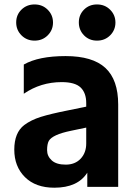

<svg xmlns="http://www.w3.org/2000/svg" viewBox="-20 -832 633 886"><path d="M91.8 -254.9Q123 -278.3 168 -292.5Q212.9 -306.6 292 -322.3L377.9 -339.8V-356.4Q377.9 -403.3 352.1 -428.2Q326.2 -453.1 264.6 -453.1Q168 -453.1 89.8 -399.4V-534.2Q158.2 -573.2 282.7 -573.2Q407.2 -573.2 466.3 -518.6Q525.4 -463.9 525.4 -349.6V30.3H382.8V-35.2Q338.9 34.2 230.5 34.2Q144.5 34.2 95.2 -14.6Q45.9 -63.5 45.9 -141.6Q45.9 -219.7 91.8 -254.9ZM79.1 -668.9Q54.7 -693.4 54.7 -728.5Q54.7 -763.7 79.1 -787.6Q103.5 -811.5 139.6 -811.5Q175.8 -811.5 200.2 -787.1Q224.6 -762.7 224.6 -728Q224.6 -693.4 200.2 -668.9Q175.8 -644.5 139.6 -644.5Q103.5 -644.5 79.1 -668.9ZM377.9 -169.9V-243.2L307.6 -228.5Q221.7 -210.9 205.1 -181.6Q197.3 -167 197.3 -139.2Q197.3 -111.3 218.8 -91.8Q240.2 -72.3 283.2 -72.3Q326.2 -72.3 352.1 -99.6Q377.9 -127 377.9 -169.9ZM367.7 -668.9Q343.8 -693.4 343.8 -728.5Q343.8 -763.7 367.7 -787.6Q391.6 -811.5 427.7 -811.5Q463.9 -811.5 488.3 -787.1Q512.7 -762.7 512.7 -728Q512.7 -693.4 488.3 -668.9Q463.9 -644.5 427.7 -644.5Q391.6 -644.5 367.7 -668.9Z"/></svg>

Font: GenEi M Gothic v2 Bold
Style: Regular
Weight: 700
Version: Version 2.0